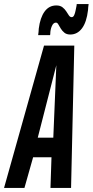

<svg xmlns="http://www.w3.org/2000/svg" viewBox="-54 -931 459 951"><path d="M-34 0 164 -705H314L298 0H196L201 -152H110L67 0ZM133 -249H210L225 -608ZM135 -757Q136 -765 137 -773.5Q138 -782 138 -789Q145 -844 167 -874Q189 -904 225 -904Q244 -904 255.5 -895Q267 -886 274 -875Q281 -864 287 -855Q293 -846 301 -846Q309 -846 313.5 -856Q318 -866 320.5 -879.5Q323 -893 325 -902Q325 -902 325.5 -906Q326 -910 326 -911H385Q384 -903 383 -895.5Q382 -888 382 -881Q375 -821 352 -790.5Q329 -760 294 -760Q276 -760 265 -769Q254 -778 247 -789.5Q240 -801 235 -810Q230 -819 223 -819Q210 -819 202.5 -801Q195 -783 195 -763Q195 -763 194.5 -760Q194 -757 194 -757Z"/></svg>

Font: Georama ExtraCondensed SemiBold
Style: Italic
Weight: 600
Width: 2
Italic angle: -9°
Designer: Jean-Baptiste Levee
Foundry: Production Type
Version: Version 1.000